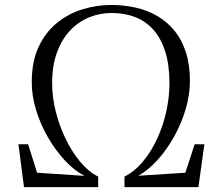

<svg xmlns="http://www.w3.org/2000/svg" viewBox="-20 -772 919 792"><path d="M79 0 56 -177H96L133 -59.5L328.5 -46.5Q287 -68 248.2 -109.5Q209.5 -151 178.2 -204.8Q147 -258.5 128.8 -318.2Q110.5 -378 111 -436Q111.5 -519 139.2 -578.5Q167 -638 213.8 -676.5Q260.5 -715 319 -733.2Q377.5 -751.5 439.5 -751.5Q492 -751.5 540.2 -740.5Q588.5 -729.5 629.2 -705.8Q670 -682 700.2 -644.8Q730.5 -607.5 747 -555.8Q763.5 -504 763.5 -436.5Q763 -380 745.8 -321.5Q728.5 -263 698.5 -209Q668.5 -155 630.5 -112.8Q592.5 -70.5 550.5 -47L744.5 -59.5L783 -177H823L798.5 0H493.5V-43.5Q536 -65 570 -106Q604 -147 628.5 -200.2Q653 -253.5 666 -312.5Q679 -371.5 679 -429Q679 -504 661.8 -558.8Q644.5 -613.5 613 -649Q581.5 -684.5 537.5 -701.5Q493.5 -718.5 439.5 -718.5Q392.5 -718.5 348.5 -700.8Q304.5 -683 270 -647Q235.5 -611 215.2 -556.2Q195 -501.5 195 -428.5Q195 -371.5 210 -311.8Q225 -252 251.5 -197.8Q278 -143.5 312.2 -103Q346.5 -62.5 385 -43.5V0Z"/></svg>

Font: Merriweather 96pt Light
Style: Regular
Weight: 300
Version: Version 2.100